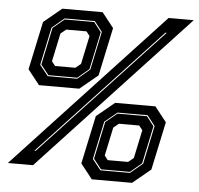

<svg xmlns="http://www.w3.org/2000/svg" viewBox="-52 -754 878 848"><g transform="rotate(5 386.5 -330.0)"><path d="M10 0 661.5 -700H773L121.5 0ZM117 -354.5 65 -420.5 110.5 -634 190.5 -700H369L421 -634L375.5 -420.5L295.5 -354.5ZM152 -397.5H283L337 -443L373 -613L338 -658H204.5L150 -612.5L114.5 -444.5ZM154.5 -402 119.5 -446 154.5 -611.5 205 -653.5H335.5L368.5 -611.5L333 -444.5L282.5 -402ZM122 -64.5H128L659 -634H653ZM180.5 -445H270.5L294 -464.5L320.5 -590L305.5 -609.5H215.5L191.5 -590L165 -464.5ZM385.5 39.5 333.5 -26.5 379 -240 459 -306H637.5L689.5 -240L644 -26.5L564 39.5ZM420 -3.5H551L605.5 -49L641.5 -219L606.5 -264H473L418 -218.5L382.5 -50.5ZM422.5 -8 387.5 -52 422.5 -217.5 473.5 -259.5H604L636.5 -217.5L601 -50.5L550.5 -8ZM448.5 -51H538.5L562.5 -70.5L589 -196L573.5 -215.5H483.5L460 -196L433.5 -70.5Z"/></g></svg>

Font: Tourney Condensed ExtraBold
Style: Italic
Weight: 800
Width: 3
Italic angle: -12°
Designer: Tyler Finck
Foundry: Etcetera Type Co
Version: Version 1.010; ttfautohint (v1.8.3)